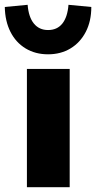

<svg xmlns="http://www.w3.org/2000/svg" viewBox="-60 -779 400 799"><path d="M52 0V-492H230V0ZM140 -553Q87 -553 46.5 -577.5Q6 -602 -16.5 -646.5Q-39 -691 -40 -750L55 -759Q59 -708 81 -681Q103 -654 140 -654Q178 -654 199.5 -681Q221 -708 225 -759L320 -750Q320 -691 297 -646.5Q274 -602 233.5 -577.5Q193 -553 140 -553Z"/></svg>

Font: Nunito Sans 12pt Black
Style: Regular
Weight: 900
Designer: Vernon Adams
Foundry: Vernon Adams
Version: Version 3.101;gftools[0.9.27]